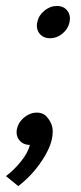

<svg xmlns="http://www.w3.org/2000/svg" viewBox="-77 -478 271 644"><path d="M23.2 8Q0.5 8 -12.1 -7.8Q-24.7 -23.5 -20 -46.2Q-16.5 -61.7 -6.3 -73.8Q3.8 -85.8 17.8 -93.1Q31.7 -100.3 46.2 -100.3Q68.8 -100.3 81.4 -84.6Q94 -68.8 88.3 -46.2Q85.8 -31.7 75.7 -19.1Q65.5 -6.5 52.1 0.8Q38.7 8 23.2 8ZM-57 112.7Q-30 92.7 -6.2 62.9Q17.5 33.2 23.2 8L82 -83.7Q100.2 -62.3 99.8 -35.8Q99.5 -9.2 87.3 18.2Q75.2 45.5 56.7 71.1Q38.3 96.7 18.7 116.1Q-0.8 135.5 -15.7 146.3ZM91 -349.7Q68.2 -349.7 55.7 -365.3Q43.2 -381 48 -403.8Q52.7 -426.5 71.9 -442.2Q91.2 -458 114 -458Q136.7 -458 148.8 -442.2Q161 -426.5 156.3 -403.8Q151.5 -381 132.6 -365.3Q113.7 -349.7 91 -349.7Z"/></svg>

Font: Epunda Slab Light
Style: Italic
Weight: 300
Italic angle: -12°
Designer: Simon Atzbach
Foundry: typofactur
Version: Version 1.102